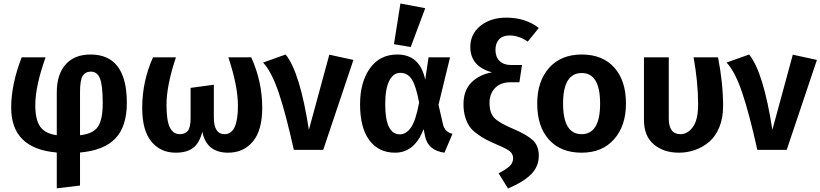

<svg xmlns="http://www.w3.org/2000/svg" viewBox="-20 -858 4696 1099"><path d="M438 -330V-84Q513 -92 540.5 -132.5Q568 -173 568 -267Q568 -371 552 -409.5Q536 -448 500 -448Q469 -448 453.5 -424Q438 -400 438 -330ZM706 -269Q706 -134 640.5 -65.5Q575 3 438 15V204L305 220V15Q44 -7 44 -242Q44 -374 104 -530H241Q182 -365 182 -256Q182 -172 210.5 -132.5Q239 -93 305 -84V-328Q305 -432 355.5 -489Q406 -546 498 -546Q706 -546 706 -269Z M1287 -530H1418Q1481 -391 1481 -241Q1481 -112 1427.5 -48Q1374 16 1286 16Q1162 16 1138 -104Q1122 -40 1086 -12Q1050 16 986 16Q899 16 846.5 -47.5Q794 -111 794 -241Q794 -393 856 -530H987Q933 -368 933 -258Q933 -168 952 -129Q971 -90 1009 -90Q1040 -90 1055.5 -109.5Q1071 -129 1071 -185V-355L1204 -373V-185Q1204 -90 1266 -90Q1342 -90 1342 -252Q1342 -365 1287 -530Z M1486 -500 1615 -546Q1697 -445 1748 -115L1865 -545L2003 -515L1830 0H1662Q1616 -207 1575.5 -327Q1535 -447 1486 -500Z M2271 -441Q2231 -441 2208 -395.5Q2185 -350 2185 -261Q2185 -89 2269 -89Q2305 -89 2332.5 -128.5Q2360 -168 2379 -271Q2361 -367 2337 -404Q2313 -441 2271 -441ZM2254 -546Q2384 -546 2414 -401L2433 -530H2556L2490 -258L2516 -145Q2527 -102 2570 -92L2524 16Q2430 3 2413 -78L2405 -119Q2353 16 2241 16Q2148 16 2094.5 -55Q2041 -126 2041 -261Q2041 -388 2097.5 -467Q2154 -546 2254 -546ZM2414 -811 2331 -589 2235 -605 2272 -838Z M2878 -757Q2988 -757 3064 -698L3001 -620Q2949 -655 2898 -655Q2858 -655 2837 -633Q2816 -611 2816 -573Q2816 -532 2839.5 -509Q2863 -486 2904 -486H2968L2953 -387H2900Q2846 -387 2814 -354.5Q2782 -322 2782 -269Q2782 -211 2810.5 -182Q2839 -153 2921 -119Q2998 -86 3031 -54.5Q3064 -23 3064 34Q3064 94 3021.5 138Q2979 182 2888 221L2834 134Q2876 112 2896.5 93.5Q2917 75 2917 48Q2917 24 2899.5 9Q2882 -6 2825 -30Q2784 -48 2761 -60Q2738 -72 2710 -92.5Q2682 -113 2667.5 -134Q2653 -155 2643 -187.5Q2633 -220 2633 -261Q2633 -340 2678 -385.5Q2723 -431 2796 -444Q2672 -478 2672 -590Q2672 -663 2730 -710Q2788 -757 2878 -757Z M3310 -440Q3203 -440 3203 -265Q3203 -90 3309 -90Q3415 -90 3415 -265Q3415 -440 3310 -440ZM3563 -265Q3563 -138 3495 -61Q3427 16 3309 16Q3190 16 3122.5 -58.5Q3055 -133 3055 -265Q3055 -393 3123 -469.5Q3191 -546 3310 -546Q3429 -546 3496 -471.5Q3563 -397 3563 -265Z M3950 -530H4090Q4119 -381 4119 -250Q4119 -182 4097 -129Q4075 -76 4038.5 -45.5Q4002 -15 3958 0.5Q3914 16 3866 16Q3779 16 3722.5 -31.5Q3666 -79 3666 -171V-530H3808V-180Q3808 -90 3875 -90Q3916 -90 3946 -131Q3976 -172 3976 -261Q3976 -386 3950 -530Z M4139 -500 4268 -546Q4350 -445 4401 -115L4518 -545L4656 -515L4483 0H4315Q4269 -207 4228.5 -327Q4188 -447 4139 -500Z"/></svg>

Font: FiraSans
Style: Regular
Weight: 600
Designer: Carrois Corporate & Edenspiekermann AG
Foundry: Carrois Corporate GbR & Edenspiekermann AG
Version: Version 3.106;PS 003.106;hotconv 1.0.70;makeotf.lib2.5.58329